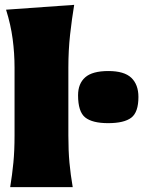

<svg xmlns="http://www.w3.org/2000/svg" viewBox="-20 -772 591 792"><path d="M22 0Q30.5 -52 35.2 -101Q40 -150 40 -213V-493Q40 -552.5 32.2 -611.2Q24.5 -670 5 -732L286 -752Q276.5 -694.5 269.2 -629.8Q262 -565 262 -493V-213Q262 -150 266.5 -101Q271 -52 280 0ZM426 -264Q361 -264 331.5 -287.5Q302 -311 302 -379Q302 -427 331.5 -453Q361 -479 427 -479Q492.5 -479 521.8 -451Q551 -423 551 -372Q551 -309 521.5 -286.5Q492 -264 426 -264Z"/></svg>

Font: Commissioner Flair Black
Style: Regular
Weight: 900
Designer: Kostas Bartsokas
Foundry: Kostas Bartsokas
Version: Version 1.000; ttfautohint (v1.8.3)